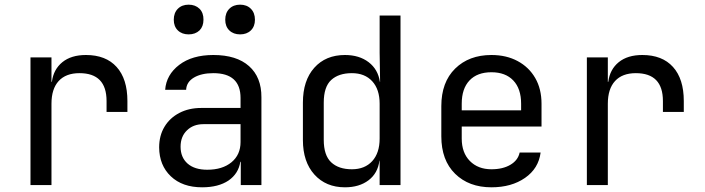

<svg xmlns="http://www.w3.org/2000/svg" viewBox="-20 -797 3036 827"><path d="M111.3 0V-549.8H201.7V-444.8H203.6Q210.4 -498 248.5 -529.1Q286.6 -560.1 350.1 -560.1Q436 -560.1 482.4 -508.5Q528.8 -457 528.8 -361.8V-314.9H439V-361.8Q439 -481.9 322.3 -481.9Q263.7 -481.9 232.7 -448Q201.7 -414.1 201.7 -350.1V0Z M1014.2 -648.9Q985.4 -648.9 967.8 -666Q950.2 -683.1 950.2 -711.9Q950.2 -741.7 967.8 -759.3Q985.4 -776.9 1014.2 -776.9Q1043 -776.9 1060.5 -759.3Q1078.1 -741.7 1078.1 -711.9Q1078.1 -683.1 1060.5 -666Q1043 -648.9 1014.2 -648.9ZM792.5 -648.9Q763.7 -648.9 746.1 -666Q728.5 -683.1 728.5 -711.9Q728.5 -741.7 746.1 -759.3Q763.7 -776.9 792.5 -776.9Q821.3 -776.9 839.4 -759.3Q856.9 -741.7 856.4 -711.9Q856.4 -683.1 839.4 -666Q821.3 -648.9 792.5 -648.9ZM850.6 9.8Q765.6 9.8 715.8 -37.6Q666 -85 665.5 -162.1Q665.5 -212.9 688.5 -251Q711.4 -289.1 752.4 -310.5Q793.5 -332 846.7 -332H1016.1V-375Q1016.1 -481.9 898.9 -481.9Q847.7 -481.9 815.4 -462.9Q783.2 -443.8 781.7 -410.2H691.4Q696.3 -475.1 752 -517.6Q807.6 -560.1 898.9 -560.1Q999 -560.1 1052.7 -512.2Q1106.4 -464.4 1106 -377.9V0H1017.1V-100.1H1015.1Q1007.3 -49.3 964.4 -19.5Q920.9 9.8 850.6 9.8ZM872.6 -65.9Q938 -65.9 977.1 -98.1Q1016.1 -130.4 1016.1 -185.1V-262.2H856.4Q812.5 -262.2 785.2 -235.4Q757.8 -209 757.8 -165Q757.8 -119.1 788.1 -92.3Q818.4 -65.9 872.6 -65.9Z M1465.8 9.8Q1383.8 9.8 1334.2 -45.2Q1284.7 -100.1 1284.7 -193.8V-355Q1284.7 -450.2 1333.7 -505.1Q1382.8 -560.1 1465.8 -560.1Q1527.3 -560.1 1567.9 -529.1Q1608.4 -498 1616.2 -444.8H1617.2L1615.2 -569.8V-730H1705.1V0H1615.2V-105H1614.3Q1607.4 -50.8 1567.4 -20.5Q1527.3 9.8 1465.8 9.8ZM1495.6 -67.9Q1551.3 -67.9 1583.3 -103Q1615.2 -138.2 1615.2 -200.2V-350.1Q1615.2 -412.1 1583.3 -447Q1551.3 -481.9 1495.6 -481.9Q1438.5 -481.9 1406.5 -452.4Q1374.5 -422.9 1374.5 -355V-194.8Q1374.5 -127.9 1406.5 -97.9Q1438.5 -67.9 1495.6 -67.9Z M2096.7 9.8Q1999.5 9.8 1940.2 -48.6Q1880.9 -106.9 1880.9 -210V-339.8Q1880.9 -442.9 1940.4 -501.5Q2000 -560.1 2096.7 -560.1Q2161.1 -560.1 2209.7 -533.9Q2258.3 -507.8 2285.4 -460.9Q2312.5 -414.1 2312.5 -350.1V-252H1968.8V-200.2Q1968.8 -139.2 2003.9 -103.5Q2039.1 -67.9 2096.7 -67.9Q2146 -67.9 2178.7 -87.4Q2211.4 -106.9 2218.3 -140.1H2308.6Q2299.8 -71.3 2241.5 -30.8Q2183.1 9.8 2096.7 9.8ZM1968.8 -321.8H2224.6V-350.1Q2224.6 -415 2190.9 -450.4Q2157.2 -485.8 2096.7 -485.8Q2035.6 -485.8 2002.2 -450.4Q1968.8 -415 1968.8 -350.1Z M2507.8 0V-549.8H2598.1V-444.8H2600.1Q2606.9 -498 2645 -529.1Q2683.1 -560.1 2746.6 -560.1Q2832.5 -560.1 2878.9 -508.5Q2925.3 -457 2925.3 -361.8V-314.9H2835.4V-361.8Q2835.4 -481.9 2718.8 -481.9Q2660.2 -481.9 2629.2 -448Q2598.1 -414.1 2598.1 -350.1V0Z"/></svg>

Font: UDEV Gothic 35
Style: Regular
Weight: 400
Version: v2.1.0; ttfautohint (v1.8.4.7-5d5b-dirty) -l 6 -r 45 -G 200 